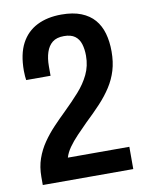

<svg xmlns="http://www.w3.org/2000/svg" viewBox="-80 -757 625 815"><g transform="rotate(-10 232.0 -349.5)"><path d="M38 0V-35Q38 -78 50.5 -113.5Q63 -149 84 -179.5Q105 -210 131 -237.5Q157 -265 184 -291Q220 -326 249.5 -359Q279 -392 296.5 -428.5Q314 -465 314 -509Q314 -537 307 -559.5Q300 -582 283 -594.5Q266 -607 236 -607Q204 -607 186 -592.5Q168 -578 159.5 -552Q151 -526 151 -492V-451H46Q45 -457 44 -467.5Q43 -478 43 -491Q43 -563 67 -608.5Q91 -654 135.5 -676.5Q180 -699 241 -699Q291 -699 326 -685Q361 -671 382.5 -646Q404 -621 414 -586Q424 -551 424 -508Q424 -463 413 -426.5Q402 -390 381 -357.5Q360 -325 331 -294Q302 -263 266 -229Q244 -207 222 -184Q200 -161 184.5 -139Q169 -117 163 -96H428V0Z"/></g></svg>

Font: Archivo SemiBold Condensed
Style: Regular
Weight: 600
Width: 3
Version: Version 2.001